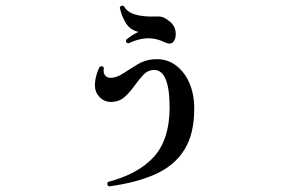

<svg xmlns="http://www.w3.org/2000/svg" viewBox="-20 -616 1040 686"><path d="M369 50Q359 43 366 34Q476 5 531 -57Q586 -119 586 -232Q586 -369 528 -366Q507 -365 491.5 -348Q476 -331 460.5 -309.5Q445 -288 427 -271Q409 -254 383 -252Q348 -249 328 -279Q316 -298 320 -326Q324 -354 336 -377Q348 -383 351 -373Q348 -355 356 -346Q364 -337 378 -338Q398 -339 421.5 -354.5Q445 -370 471.5 -386Q498 -402 527 -404Q571 -408 604 -385.5Q637 -363 655.5 -322Q674 -281 674 -228Q674 -137 638.5 -80.5Q603 -24 535 6.5Q467 37 369 50ZM439 -461Q427 -463 431 -474Q439 -481 451 -489Q463 -497 475 -502Q444 -509 428.5 -535.5Q413 -562 408 -590Q414 -599 423 -594Q442 -554 537 -557Q556 -558 566 -553Q576 -548 585 -540Q586 -539 587 -539Q605 -524 607.5 -502.5Q610 -481 600.5 -468Q591 -455 571 -464Q536 -481 503.5 -479Q471 -477 439 -461Z"/></svg>

Font: Zen Old Mincho Black
Style: Regular
Weight: 900
Designer: Yoshimichi Ohira
Foundry: Positype
Version: Version 1.001